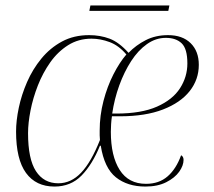

<svg xmlns="http://www.w3.org/2000/svg" viewBox="-20 -675 784 705"><path d="M180 10Q112 10 75.5 -40Q39 -90 39 -192Q39 -232 49 -279.5Q59 -327 79.5 -374Q100 -421 132 -460Q164 -499 207.5 -522.5Q251 -546 307 -546Q348 -546 382.5 -533Q417 -520 452 -481Q479 -509 515 -527.5Q551 -546 597 -546Q650 -546 680 -516.5Q710 -487 710 -437Q710 -383 676.5 -340.5Q643 -298 578.5 -273Q514 -248 421 -248H391Q389 -235 388 -219.5Q387 -204 387 -191Q387 -102 419.5 -51Q452 0 516 0Q564 0 595.5 -27.5Q627 -55 645 -105Q654 -100 654 -88Q654 -67 638 -44.5Q622 -22 590.5 -6Q559 10 514 10Q448 10 405.5 -24Q363 -58 350 -140H347Q319 -71 279.5 -30.5Q240 10 180 10ZM407 -258Q499 -258 556.5 -283.5Q614 -309 641 -351Q668 -393 668 -442Q668 -496 647 -516Q626 -536 589 -536Q552 -536 519.5 -513Q487 -490 461.5 -450.5Q436 -411 418 -361.5Q400 -312 392 -258ZM194 -2Q241 -2 278 -41Q315 -80 347 -161Q346 -169 346 -178Q346 -187 346 -195Q346 -251 360 -304.5Q374 -358 396.5 -402Q419 -446 444 -475Q416 -508 382.5 -520.5Q349 -533 316 -533Q268 -533 230 -509Q192 -485 164.5 -446Q137 -407 119 -361Q101 -315 92 -269Q83 -223 83 -186Q83 -91 112 -46.5Q141 -2 194 -2ZM308 -635 312 -655H602L598 -635Z"/></svg>

Font: Noto Serif Display ExtraLight
Style: Italic
Weight: 200
Italic angle: -12°
Designer: Monotype Design Team
Foundry: Monotype Imaging Inc.
Version: Version 2.009